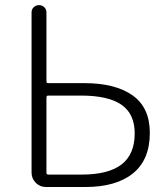

<svg xmlns="http://www.w3.org/2000/svg" viewBox="-20 -749 672 769"><path d="M164.1 0Q139.6 0 123 -17.1Q106.4 -34.2 106.4 -57.6V-699.2Q106.4 -711.9 115.2 -720.2Q124 -728.5 136.2 -728.5Q148.4 -728.5 157.2 -720.2Q166 -711.9 166 -699.2V-422.9Q166 -416 172.9 -416H318.4Q441.4 -416 510.7 -367.2Q580.1 -318.4 580.1 -216.8Q580.1 -109.4 512.7 -54.7Q445.3 0 321.3 0ZM166 -57.6Q166 -49.8 172.9 -49.8H307.6Q414.1 -49.8 466.8 -90.3Q519.5 -130.9 519.5 -214.8Q519.5 -293 466.3 -329.6Q413.1 -366.2 304.7 -366.2H172.9Q166 -366.2 166 -358.4Z"/></svg>

Font: irohamaru Light
Style: Regular
Weight: 200
Designer: [Source Han Sans]
Ryoko NISHIZUKA  (kana & ideographs); Paul D. Hunt (Latin, Greek & Cyrillic); Wenlong ZHANG  (bopomofo
Version: Version 1.01